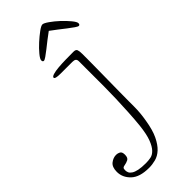

<svg xmlns="http://www.w3.org/2000/svg" viewBox="-400 -676 930 930"><g transform="rotate(-45 65.0 -211.5)"><path d="M-37 89Q-37 110 -49 116Q-61 122 -74 124Q-82 125 -86 128.5Q-90 132 -90 143Q-90 152 -86.5 160Q-83 168 -72.5 175Q-62 182 -43 186Q-24 190 6 190Q22 190 38.5 187Q55 184 69.5 169Q84 154 95.5 124Q107 94 113 40Q117 1 119.5 -44.5Q122 -90 123.5 -133.5Q125 -177 125 -215Q125 -253 125 -278V-388Q125 -400 119 -404.5Q113 -409 100 -409H20Q-18 -409 -18 -419Q-18 -426 -3 -430.5Q12 -435 35 -437Q58 -439 85.5 -439.5Q113 -440 139 -440Q155 -440 158.5 -430.5Q162 -421 162 -402Q162 -394 162 -367Q162 -340 161.5 -303Q161 -266 160.5 -224Q160 -182 159.5 -144.5Q159 -107 159 -80Q159 -53 159 -46Q159 -23 157 -1Q155 21 151 44Q142 100 125.5 134Q109 168 89 186.5Q69 205 46 211Q23 217 1 217Q-63 217 -93.5 188Q-124 159 -124 120Q-124 87 -106 73Q-88 59 -68 59Q-57 59 -47 64.5Q-37 70 -37 89ZM246 -510Q241 -510 228 -519Q215 -528 198 -541Q181 -554 162 -569Q143 -584 126 -596Q109 -584 90 -569Q71 -554 54.5 -541Q38 -528 25 -519Q12 -510 7 -510Q-1 -510 -1 -521Q-1 -530 15.5 -550Q32 -570 54 -590Q76 -610 96.5 -625Q117 -640 126 -640Q135 -640 156.5 -625Q178 -610 199.5 -590Q221 -570 237.5 -550Q254 -530 254 -521Q254 -510 246 -510Z"/></g></svg>

Font: Life Savers
Style: Regular
Weight: 400
Designer: Pablo Impallari, Rodrigo Fuenzalida, Brenda Gallo
Foundry: Pablo Impallari, Rodrigo Fuenzalida, Brenda Gallo
Version: Version 3.001; ttfautohint (v0.95) -l 8 -r 50 -G 200 -x 14 -